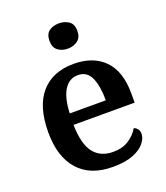

<svg xmlns="http://www.w3.org/2000/svg" viewBox="-142 -864 841 971"><g transform="rotate(-20 279.0 -378.0)"><path d="M299 10Q178 10 114 -62Q50 -134 50 -265Q50 -405 112.5 -476.5Q175 -548 288 -548Q393 -548 452.5 -487.5Q512 -427 512 -308V-258H183Q185 -155 221 -108Q257 -61 326 -61Q377 -61 411.5 -84Q446 -107 463 -138Q475 -135 483 -124.5Q491 -114 491 -98Q491 -75 471 -49.5Q451 -24 408.5 -7Q366 10 299 10ZM379 -319Q379 -396 358.5 -441.5Q338 -487 289 -487Q242 -487 215 -444Q188 -401 185 -319ZM289 -630Q257 -630 235.5 -646.5Q214 -663 214 -698Q214 -735 235.5 -750.5Q257 -766 289 -766Q319 -766 341.5 -750.5Q364 -735 364 -698Q364 -663 341.5 -646.5Q319 -630 289 -630Z"/></g></svg>

Font: Noto Serif Khmer SemiBold
Style: Regular
Weight: 600
Version: Version 2.003